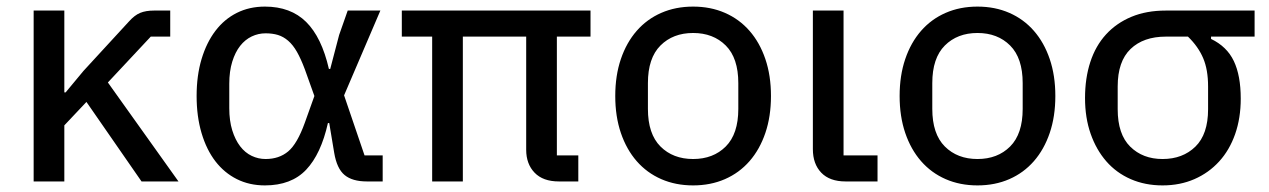

<svg xmlns="http://www.w3.org/2000/svg" viewBox="-20 -550 3848 582"><path d="M242 -241 175 -170V0H82V-518H175V-270H179L233 -335L371 -485Q388 -504 405 -511Q422 -518 447 -518H496V-439H437L307 -300L521 0H409Z M1140 0H1092Q1048 0 1024.5 -19.5Q1001 -39 993 -87L978 -177H974Q953 -83 908 -35.5Q863 12 783 12Q736 12 698 -7Q660 -26 633 -61Q606 -96 591 -146.5Q576 -197 576 -259Q576 -321 591 -371Q606 -421 633 -456.5Q660 -492 698 -511Q736 -530 783 -530Q861 -530 908 -483.5Q955 -437 977 -341H981L1008 -444L1034 -518H1133L1023 -261L1085 -79H1140ZM785 -68Q826 -68 853.5 -91Q881 -114 904 -178L933 -259L904 -340Q892 -372 880 -393Q868 -414 853.5 -426.5Q839 -439 822.5 -444Q806 -449 785 -449Q763 -449 743 -439.5Q723 -430 708 -411Q693 -392 684 -363Q675 -334 675 -296V-222Q675 -184 684 -155Q693 -126 708 -106.5Q723 -87 743 -77.5Q763 -68 785 -68Z M1668 -79H1733V0H1674Q1626 0 1600.5 -26.5Q1575 -53 1575 -96V-439H1383V0H1290V-439H1198V-518H1770V-439H1668Z M2081 12Q2028 12 1984.5 -7Q1941 -26 1910 -61.5Q1879 -97 1862 -147Q1845 -197 1845 -259Q1845 -321 1862 -371Q1879 -421 1910 -456.5Q1941 -492 1984.5 -511Q2028 -530 2081 -530Q2134 -530 2177.5 -511Q2221 -492 2252 -456.5Q2283 -421 2300 -371Q2317 -321 2317 -259Q2317 -197 2300 -147Q2283 -97 2252 -61.5Q2221 -26 2177.5 -7Q2134 12 2081 12ZM2081 -68Q2142 -68 2180 -106Q2218 -144 2218 -220V-298Q2218 -374 2180 -412Q2142 -450 2081 -450Q2020 -450 1982 -412Q1944 -374 1944 -298V-220Q1944 -144 1982 -106Q2020 -68 2081 -68Z M2640 0H2543Q2495 0 2469.5 -26.5Q2444 -53 2444 -98V-518H2537V-79H2640Z M2943 12Q2890 12 2846.5 -7Q2803 -26 2772 -61.5Q2741 -97 2724 -147Q2707 -197 2707 -259Q2707 -321 2724 -371Q2741 -421 2772 -456.5Q2803 -492 2846.5 -511Q2890 -530 2943 -530Q2996 -530 3039.5 -511Q3083 -492 3114 -456.5Q3145 -421 3162 -371Q3179 -321 3179 -259Q3179 -197 3162 -147Q3145 -97 3114 -61.5Q3083 -26 3039.5 -7Q2996 12 2943 12ZM2943 -68Q3004 -68 3042 -106Q3080 -144 3080 -220V-298Q3080 -374 3042 -412Q3004 -450 2943 -450Q2882 -450 2844 -412Q2806 -374 2806 -298V-220Q2806 -144 2844 -106Q2882 -68 2943 -68Z M3651 -439V-432Q3699 -409 3720 -365Q3741 -321 3741 -251Q3741 -192 3724 -143.5Q3707 -95 3675.5 -60.5Q3644 -26 3600.5 -7Q3557 12 3504 12Q3451 12 3407.5 -7Q3364 -26 3333.5 -61Q3303 -96 3286 -144.5Q3269 -193 3269 -253Q3269 -313 3285 -362Q3301 -411 3332.5 -445.5Q3364 -480 3409.5 -499Q3455 -518 3514 -518H3783V-439ZM3514 -439Q3446 -439 3407 -401.5Q3368 -364 3368 -288V-219Q3368 -143 3406 -105.5Q3444 -68 3504 -68Q3565 -68 3603.5 -105.5Q3642 -143 3642 -219V-288Q3642 -339 3627 -374Q3612 -409 3581 -439Z"/></svg>

Font: IBM Plex Sans Text
Style: Regular
Weight: 450
Designer: Mike Abbink, Paul van der Laan, Pieter van Rosmalen
Foundry: Bold Monday
Version: Version 3.005